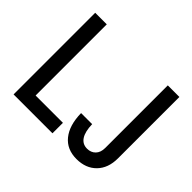

<svg xmlns="http://www.w3.org/2000/svg" viewBox="-156 -955 1197 1197"><g transform="rotate(45 442.5 -356.0)"><path d="M71.8 0V-719.7H173.8V-92.3H414.6V0ZM633.8 7.8Q548.3 7.8 501 -50.8Q453.6 -109.4 451.7 -215.3H549.3Q550.8 -151.4 572.5 -117.9Q594.2 -84.5 634.8 -84.5Q668.9 -84.5 690.4 -106.4Q711.9 -128.4 711.9 -168V-719.7H814V-178.2Q814 -92.3 764.9 -42.2Q715.8 7.8 633.8 7.8Z"/></g></svg>

Font: Reddit Sans Condensed Medium
Style: Regular
Weight: 500
Designer: Stephen Hutchings
Foundry: Reddit
Version: Version 1.014